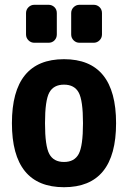

<svg xmlns="http://www.w3.org/2000/svg" viewBox="-20 -780 540 810"><path d="M188 -130.4Q206.1 -96.7 250 -96.7Q293.9 -96.7 312 -130.4Q330.1 -164.1 330.1 -260.3Q330.1 -356.4 312 -389.6Q293.9 -422.9 250 -422.9Q206.1 -422.9 188 -389.6Q169.9 -356.4 169.9 -260.3Q169.9 -164.1 188 -130.4ZM30.3 -260.3Q30.3 -530.3 250 -530.3Q469.7 -530.3 469.7 -260.3Q469.7 9.8 250 9.8Q30.3 9.8 30.3 -260.3ZM315.4 -759.8H375Q389.6 -759.8 399.9 -750Q410.2 -740.2 410.2 -724.6V-634.8Q410.2 -620.1 399.9 -609.9Q389.6 -599.6 375 -599.6H315.4Q300.8 -599.6 290.5 -609.9Q280.3 -620.1 280.3 -634.8V-724.6Q280.3 -739.3 290.5 -749.5Q300.8 -759.8 315.4 -759.8ZM125 -759.8H184.6Q199.2 -759.8 209.5 -750Q219.7 -740.2 219.7 -724.6V-634.8Q219.7 -620.1 210 -609.9Q200.2 -599.6 184.6 -599.6H125Q110.4 -599.6 100.1 -609.9Q89.8 -620.1 89.8 -634.8V-724.6Q89.8 -739.3 100.1 -749.5Q110.4 -759.8 125 -759.8Z"/></svg>

Font: Rounded-L Mgen+ 1m bold
Style: Bold
Weight: 700
Designer: [Source Han Sans]
Ryoko NISHIZUKA  (kana & ideographs); Paul D. Hunt (Latin, Greek & Cyrillic); Wenlong ZHANG  (bopomofo
Version: Version 1.059.20150602